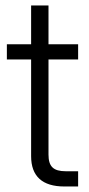

<svg xmlns="http://www.w3.org/2000/svg" viewBox="-20 -676 324 696"><path d="M92.8 -656.2V-515.6H4.9V-460.4H92.8V-109.9C92.8 -37.1 133.3 0 213.4 0H263.2V-55.2H218.8C173.3 -55.2 155.8 -72.3 155.8 -115.7V-460.4H263.2V-515.6H155.8V-656.2Z"/></svg>

Font: Raveo Display Display Light
Style: Regular
Weight: 300
Designer: Jakub Foglar, Rasmus Andersson (Inter)
Foundry: Jakubfoglar.com
Version: Version 1.100;Glyphs 3.2.3 (3260)